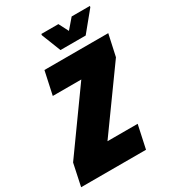

<svg xmlns="http://www.w3.org/2000/svg" viewBox="-231 -989 992 1102"><g transform="rotate(-30 265.5 -438.0)"><path d="M-23 0 8 -146 287 -535H98L131 -688H554L523 -546L240 -153H440L407 0ZM268 -741 218 -868 219 -876H332L365 -812L420 -876H541L539 -868L435 -741Z"/></g></svg>

Font: Saira SemiCondensed Black
Style: Italic
Weight: 900
Width: 4
Italic angle: -12°
Designer: Hector Gatti with collaboration of the Omnibus-Type team
Foundry: Omnibus-Type
Version: Version 1.101